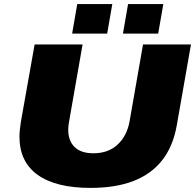

<svg xmlns="http://www.w3.org/2000/svg" viewBox="-20 -905 952 937"><path d="M422 12Q253 12 164 -51.5Q75 -115 75 -238Q75 -255 77 -273Q79 -291 82 -311L149 -688H383L317 -311Q315 -301 314 -291.5Q313 -282 313 -272Q313 -218 344 -187.5Q375 -157 436 -157Q508 -157 553.5 -199Q599 -241 612 -311L678 -688H912L843 -295Q825 -191 771.5 -123Q718 -55 631 -21.5Q544 12 422 12ZM332 -741 357 -885H528L503 -741ZM580 -741 605 -885H777L752 -741Z"/></svg>

Font: Archivo SemiExpanded Black
Style: Italic
Weight: 900
Width: 6
Italic angle: -10°
Designer: Hector Gatti
Foundry: Omnibus-Type
Version: Version 2.001